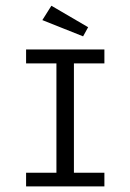

<svg xmlns="http://www.w3.org/2000/svg" viewBox="-20 -666 466 686"><path d="M353 -439.5H244.1V-48.8H353V0H73.2V-48.8H181.6V-439.5H73.2V-489.3H353ZM294.9 -568.8 276.9 -536.1 131.3 -594.2 163.6 -645.5Z"/></svg>

Font: Amiri Typewriter
Style: Regular
Weight: 400
Monospace: yes
Designer: Khaled Hosny
Version: Version 1.1